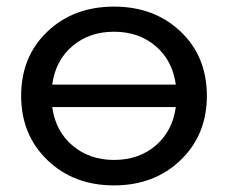

<svg xmlns="http://www.w3.org/2000/svg" viewBox="-20 -555 690 581"><path d="M606 -265Q606 -147 526.5 -70.5Q447 6 325 6Q203 6 123.5 -70.5Q44 -147 44 -265Q44 -384 123.5 -459.5Q203 -535 325 -535Q447 -535 526.5 -459.5Q606 -384 606 -265ZM138 -299H512Q502 -372 451 -415.5Q400 -459 325 -459Q250 -459 199 -415.5Q148 -372 138 -299ZM325 -71Q400 -71 451 -114.5Q502 -158 512 -231H138Q148 -158 199.5 -114.5Q251 -71 325 -71Z"/></svg>

Font: Montserrat
Style: Regular
Weight: 500
Designer: Julieta Ulanovsky
Foundry: Julieta Ulanovsky
Version: Version 7.200;PS 007.200;hotconv 1.0.88;makeotf.lib2.5.64775